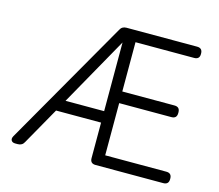

<svg xmlns="http://www.w3.org/2000/svg" viewBox="-100 -828 1092 956"><g transform="rotate(15 446.0 -350.0)"><path d="M53 0Q38 0 32.5 -9.5Q27 -19 35 -33L406 -680Q416 -700 439 -700H803Q831 -700 831 -672V-669Q831 -642 803 -642H501V-388H770Q798 -388 798 -360V-356Q798 -328 770 -328H501V-59H816Q844 -59 844 -31V-28Q844 0 816 0H467Q439 0 439 -28V-211H207L99 -20Q89 0 66 0ZM240 -270H439V-624Z"/></g></svg>

Font: Zen Maru Gothic
Style: Regular
Weight: 400
Designer: Yoshimichi Ohira
Foundry: Positype
Version: Version 1.002